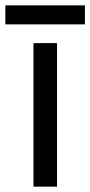

<svg xmlns="http://www.w3.org/2000/svg" viewBox="-40 -697 337 717"><path d="M173 0H85V-536H173ZM277 -677V-606H-20V-677Z"/></svg>

Font: Noto Sans Vai
Style: Regular
Weight: 400
Designer: Monotype Design Team
Foundry: Monotype Imaging Inc.
Version: Version 2.001; ttfautohint (v1.8.4.7-5d5b)